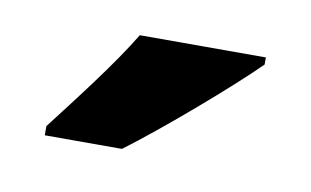

<svg xmlns="http://www.w3.org/2000/svg" viewBox="-34 -820 433 267"><g transform="rotate(10 182.0 -686.0)"><path d="M324 -756V-766H146C119 -721 73 -662 40 -619V-606H149C200 -644 287 -719 324 -756Z"/></g></svg>

Font: Noto Sans Gurmukhi UI SemiCondensed ExtraBold
Style: Regular
Weight: 800
Width: 4
Designer: Jelle Bosma - Monotype Design Team
Foundry: Monotype Imaging Inc.
Version: Version 2.004